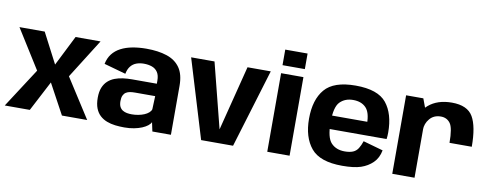

<svg xmlns="http://www.w3.org/2000/svg" viewBox="-64 -1095 3666 1427"><g transform="rotate(10 1769.0 -382.0)"><path d="M11 0H200L319 -228L442.5 0H633L443 -296.5L629.5 -592.5H441L326.5 -364.5L208 -592.5H17.5L203 -296.5Z M913.5 6.5Q953.5 6.5 986.8 0Q1020 -6.5 1045.8 -17.2Q1071.5 -28 1088 -41.2Q1104.5 -54.5 1110.5 -68L1125 0H1265V-369.5Q1265 -455.5 1230 -505.5Q1195 -555.5 1130 -577Q1065 -598.5 975.5 -598.5Q918.5 -598.5 869.8 -589.2Q821 -580 783.2 -560.2Q745.5 -540.5 721.2 -509.2Q697 -478 688 -433.5L852.5 -387.5Q859.5 -423.5 876.8 -445Q894 -466.5 919.5 -476Q945 -485.5 976 -485.5Q1010 -485.5 1037.2 -475.8Q1064.5 -466 1080.2 -442.5Q1096 -419 1096 -378.5V-355.5H909Q875 -355.5 842 -351.2Q809 -347 780 -336Q751 -325 729 -305Q707 -285 694.2 -253.8Q681.5 -222.5 681.5 -177Q681.5 -130 694.2 -97.5Q707 -65 729.5 -44.5Q752 -24 781.5 -12.8Q811 -1.5 844.8 2.5Q878.5 6.5 913.5 6.5ZM951.5 -99Q932.5 -99 914.8 -102.2Q897 -105.5 882.8 -114.2Q868.5 -123 860.2 -139.2Q852 -155.5 852 -182Q852 -208 859.5 -224Q867 -240 880.2 -248.5Q893.5 -257 911 -259.8Q928.5 -262.5 948.5 -262.5H1100L1096 -162.5Q1092 -148.5 1078.5 -136.8Q1065 -125 1044.8 -116.5Q1024.5 -108 1000.2 -103.5Q976 -99 951.5 -99Z M1493 0H1734L1914 -593H1738.5L1614 -102.5L1489.5 -593H1313Z M1992 0H2160.5V-593H1992ZM1992 -771V-653.5H2160.5V-771Z M2557.5 6V-102.5Q2493 -102.5 2455.2 -142.5Q2417.5 -182.5 2417.5 -296.5Q2417.5 -413 2455.5 -451.5Q2493.5 -490 2554.5 -490Q2616.5 -490 2651.2 -454.5Q2686 -419 2686 -333.5L2692 -348.5H2402V-247H2849Q2852.5 -269 2852.5 -297Q2852.5 -437.5 2787.8 -518Q2723 -598.5 2554.5 -598.5Q2390 -598.5 2322.5 -519.2Q2255 -440 2255 -296.5Q2255 -156.5 2322.2 -75.2Q2389.5 6 2557.5 6ZM2557.5 -102.5V6Q2646.5 6 2698.2 -11.2Q2750 -28.5 2786.8 -64.5Q2823.5 -100.5 2834.5 -159L2684 -201.5Q2673.5 -169.5 2658.8 -146Q2644 -122.5 2619.5 -112.5Q2595 -102.5 2557.5 -102.5Z M3314.5 -300.5H3482.5Q3482.5 -453.5 3440.5 -525.8Q3398.5 -598 3281 -598Q3172.5 -598 3105.5 -540.8Q3038.5 -483.5 3038.5 -399.5L3103 -361Q3103 -408.5 3134 -445.2Q3165 -482 3218 -482Q3263.5 -482 3289 -447.2Q3314.5 -412.5 3314.5 -300.5ZM2935.5 0H3103.5V-490L3065.5 -592.5H2935.5Z"/></g></svg>

Font: Anybody UltraCondensed Thin
Style: Bold
Weight: 700
Version: Version 1.111